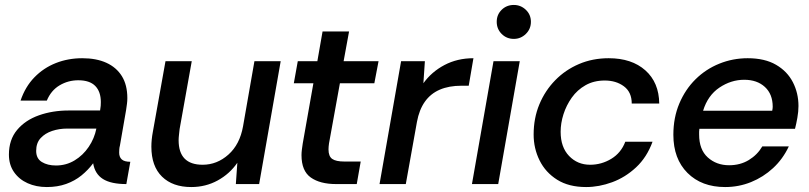

<svg xmlns="http://www.w3.org/2000/svg" viewBox="-20 -743 3266 775"><path d="M169 12Q126 12 91.5 -3.5Q57 -19 36.5 -48.5Q16 -78 16 -119Q16 -179 49 -218.5Q82 -258 137 -277.5Q192 -297 257 -297H384Q386 -308 386.5 -316Q387 -324 387 -331Q387 -373 364.5 -396Q342 -419 296 -419Q255 -419 220.5 -398.5Q186 -378 169 -337H63Q82 -393 119 -431Q156 -469 205.5 -488.5Q255 -508 312 -508Q369 -508 409.5 -489.5Q450 -471 472 -435.5Q494 -400 494 -347Q494 -335 492.5 -324Q491 -313 489 -299L464 -155Q462 -148 461.5 -140.5Q461 -133 461 -127Q461 -109 471.5 -99.5Q482 -90 506 -90L490 0Q428 0 395.5 -20.5Q363 -41 356 -84Q336 -57 309 -35Q282 -13 247 -0.5Q212 12 169 12ZM206 -75Q247 -75 281 -95.5Q315 -116 338 -150Q361 -184 369 -224H251Q219 -224 190.5 -214.5Q162 -205 144 -185.5Q126 -166 126 -134Q126 -103 149 -89Q172 -75 206 -75Z M752 12Q677 12 634 -30Q591 -72 591 -151Q591 -179 597 -211L648 -496H754L705 -222Q704 -212 702.5 -199Q701 -186 701 -177Q701 -78 798 -78Q856 -78 902 -119Q948 -160 961 -233L1007 -496H1113L1026 0H932L938 -86Q907 -41 858.5 -14.5Q810 12 752 12Z M1337 0Q1272 0 1234.5 -26.5Q1197 -53 1197 -117Q1197 -127 1198.5 -139Q1200 -151 1202 -164L1245 -407H1166L1182 -496H1261L1282 -616H1389L1367 -496H1508L1491 -407H1352L1308 -164Q1307 -157 1306.5 -151Q1306 -145 1306 -140Q1306 -112 1321 -101.5Q1336 -91 1370 -91H1436L1420 0Z M1512 0 1599 -496H1695L1689 -407Q1722 -453 1774 -480.5Q1826 -508 1891 -508L1872 -397H1843Q1792 -397 1755 -381Q1718 -365 1695 -332.5Q1672 -300 1663 -251L1618 0Z M1885 0 1972 -496H2078L1991 0ZM2054 -586Q2025 -586 2005 -606Q1985 -626 1985 -655Q1985 -684 2005 -703.5Q2025 -723 2054 -723Q2082 -723 2102.5 -703.5Q2123 -684 2123 -655Q2123 -626 2102.5 -606Q2082 -586 2054 -586Z M2346 12Q2276 12 2229 -17.5Q2182 -47 2158 -95.5Q2134 -144 2134 -200Q2134 -266 2157 -321.5Q2180 -377 2221 -419Q2262 -461 2317 -484.5Q2372 -508 2437 -508Q2530 -508 2585 -459Q2640 -410 2641 -325H2530Q2530 -371 2498.5 -394.5Q2467 -418 2421 -418Q2377 -418 2343.5 -399Q2310 -380 2288 -349Q2266 -318 2254.5 -282Q2243 -246 2243 -211Q2243 -149 2277 -113.5Q2311 -78 2362 -78Q2408 -78 2447.5 -102Q2487 -126 2504 -171H2614Q2591 -108 2547.5 -67.5Q2504 -27 2451 -7.5Q2398 12 2346 12Z M2907 12Q2812 12 2755 -45Q2698 -102 2698 -199Q2698 -268 2722 -325Q2746 -382 2787.5 -423Q2829 -464 2883.5 -486Q2938 -508 2998 -508Q3067 -508 3112.5 -481.5Q3158 -455 3180.5 -411Q3203 -367 3203 -315Q3203 -293 3198.5 -267.5Q3194 -242 3189 -223H2803Q2802 -217 2802 -211.5Q2802 -206 2802 -200Q2802 -139 2837 -107.5Q2872 -76 2923 -76Q2968 -76 3002.5 -97Q3037 -118 3057 -152H3164Q3140 -101 3100.5 -64.5Q3061 -28 3011.5 -8Q2962 12 2907 12ZM2818 -296H3097Q3098 -301 3098.5 -305Q3099 -309 3099 -312Q3099 -363 3067.5 -392Q3036 -421 2984 -421Q2931 -421 2884 -389.5Q2837 -358 2818 -296Z"/></svg>

Font: Rethink Sans Medium
Style: Italic
Weight: 500
Italic angle: -10°
Designer: The Rethink Sans project authors (Hans Thiessen). DM Sans designed by Colophon Foundry.
Foundry: Rethink Communications LLC
Version: Version 1.001